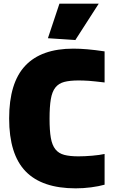

<svg xmlns="http://www.w3.org/2000/svg" viewBox="-20 -1018 621 1050"><path d="M394 12Q210 12 120 -81Q30 -174 30 -370Q30 -565 118 -658.5Q206 -752 381 -752Q417 -752 457.5 -748.5Q498 -745 552 -737V-567Q524 -570 503.5 -572.5Q483 -575 466.5 -576Q450 -577 436.5 -577.5Q423 -578 410 -578Q362 -578 331.5 -570Q301 -562 283 -539.5Q265 -517 258 -476Q251 -435 251 -369Q251 -304 258 -264Q265 -224 283 -201.5Q301 -179 331.5 -171Q362 -163 409 -163Q443 -163 484 -166.5Q525 -170 552 -176V-8Q520 1 478 6.5Q436 12 394 12ZM242 -809 305 -998H520L392 -799Z"/></svg>

Font: Encode Sans Narrow
Style: Black
Weight: 900
Designer: Pablo Impallari, Andres Torresi
Foundry: Pablo Impallari, Andres Torresi
Version: Version 1.000; ttfautohint (v1.00) -l 8 -r 50 -G 200 -x 14 -